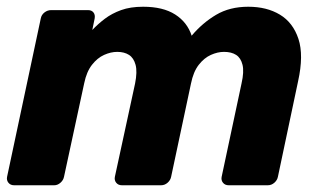

<svg xmlns="http://www.w3.org/2000/svg" viewBox="-20 -550 956 570"><path d="M22 0Q11 0 5 -7.5Q-1 -15 1 -25L101 -495Q103 -506 112 -513Q121 -520 132 -520H241Q252 -520 257.5 -513Q263 -506 261 -495L254 -461Q271 -479 291.5 -494.5Q312 -510 339.5 -520Q367 -530 405 -530Q464 -530 500 -507Q536 -484 549 -444Q581 -482 621.5 -506Q662 -530 717 -530Q772 -530 811 -506.5Q850 -483 866 -434.5Q882 -386 865 -309L805 -25Q803 -15 794.5 -7.5Q786 0 775 0H659Q648 0 642 -7.5Q636 -15 638 -25L697 -302Q705 -337 700 -357.5Q695 -378 681 -387Q667 -396 645 -396Q626 -396 606 -387Q586 -378 570 -357.5Q554 -337 547 -302L488 -25Q486 -15 477.5 -7.5Q469 0 458 0H342Q331 0 325 -7.5Q319 -15 321 -25L381 -302Q388 -337 382.5 -357.5Q377 -378 363 -387Q349 -396 328 -396Q309 -396 289 -387Q269 -378 253 -357.5Q237 -337 230 -303L170 -25Q168 -15 159.5 -7.5Q151 0 141 0Z"/></svg>

Font: Rubik Light
Style: Bold Italic
Weight: 700
Italic angle: -12°
Version: Version 2.104